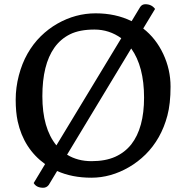

<svg xmlns="http://www.w3.org/2000/svg" viewBox="-20 -820 869 896"><path d="M594.2 -721.2 634.3 -787.6Q643.1 -800.3 658.2 -800.3Q687.5 -800.3 703.6 -778.3L648.4 -687Q707.5 -641.1 741.7 -568.4Q775.9 -495.6 775.9 -415.8Q775.9 -335.9 761.2 -280.8Q746.6 -225.6 720.7 -179.9Q694.8 -134.3 659.2 -99.1Q623.5 -64 582 -40Q497.1 9.3 406.5 9.3Q315.9 9.3 246.6 -22L207.5 43Q197.3 56.2 181.6 56.2Q149.9 56.2 137.2 34.2L190.4 -54.2Q90.8 -126 62.5 -253.9Q53.2 -297.4 53.2 -354.5Q53.2 -411.6 67.9 -467.8Q82.5 -523.9 108.4 -569.6Q134.3 -615.2 169.9 -650.4Q205.6 -685.5 247.6 -709.5Q332.5 -757.8 426.3 -757.8Q520 -757.8 594.2 -721.2ZM545.9 -641.6Q489.7 -682.1 420.7 -682.1Q351.6 -682.1 307.1 -660.2Q262.7 -638.2 233.9 -597.7Q177.7 -518.6 177.7 -371.1Q177.7 -221.7 243.2 -141.6ZM293 -98.1Q342.3 -67.9 407 -67.9Q471.7 -67.9 517.1 -88.1Q562.5 -108.4 592.8 -146.5Q652.3 -223.1 652.3 -364.7Q652.3 -509.8 592.3 -593.8Z"/></svg>

Font: Quando
Style: Regular
Weight: 400
Version: Version 1.002